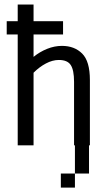

<svg xmlns="http://www.w3.org/2000/svg" viewBox="-20 -645 478 852"><path d="M375 62.5V125H312.5V62.5ZM375 0V62.5H312.5V0ZM312.5 125V187.5H250V125ZM58.6 -625H128.9V-392.6Q156.2 -415 189 -428.2Q221.7 -441.4 254.9 -441.4Q310.5 -441.4 344.7 -407.2Q378.9 -373 378.9 -290V0H308.6V-282.2Q308.6 -334 293.9 -356.4Q279.3 -378.9 241.2 -378.9Q212.9 -378.9 183.6 -363.3Q154.3 -347.7 128.9 -322.3V0H58.6ZM9.8 -492.2V-550.8H259.8V-492.2Z"/></svg>

Font: Sudo Variable
Style: Regular
Weight: 400
Monospace: yes
Designer: Jens Kutilek
Foundry: Jens Kutilek
Version: Version 0.040